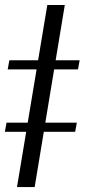

<svg xmlns="http://www.w3.org/2000/svg" viewBox="-79 -756 342 776"><path d="M182.9 -735.8 61.1 0H-10.3L112.2 -735.8ZM-47.9 -475.5 -41.2 -512.4H242.9L236.2 -475.5ZM-59.3 -223.4 -52.6 -260.3H231.5L224.8 -223.4Z"/></svg>

Font: Inter Extra Light  BETA
Style: Italic
Weight: 200
Italic angle: 9.39999°
Designer: Rasmus Andersson
Foundry: rsms
Version: Version 3.011;git-f93a4a705